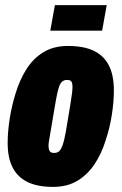

<svg xmlns="http://www.w3.org/2000/svg" viewBox="-20 -720 476 752"><path d="M188 12Q128 12 89 -6.5Q50 -25 30 -63Q10 -101 10 -160Q10 -204 18 -255Q26 -306 41 -354Q57 -407 83.5 -449Q110 -491 150 -515.5Q190 -540 246 -540Q307 -540 346.5 -521.5Q386 -503 406 -464.5Q426 -426 426 -366Q426 -321 418 -270Q410 -219 394 -171Q378 -119 351 -78Q324 -37 284 -12.5Q244 12 188 12ZM192 -121Q204 -121 211.5 -127.5Q219 -134 225.5 -152.5Q232 -171 238 -205Q250 -276 255.5 -310Q261 -344 262.5 -357.5Q264 -371 264 -377Q264 -389 262 -395.5Q260 -402 255.5 -404.5Q251 -407 243 -407Q231 -407 223 -400Q215 -393 209.5 -375Q204 -357 198 -322Q186 -250 180 -216Q174 -182 172 -169Q170 -156 170 -149Q170 -139 172.5 -132.5Q175 -126 179.5 -123.5Q184 -121 192 -121ZM177 -600 195 -700H398L380 -600Z"/></svg>

Font: Archivo ExtraCondensed Black
Style: Italic
Weight: 900
Width: 2
Italic angle: -10°
Designer: Hector Gatti
Foundry: Omnibus-Type
Version: Version 2.001